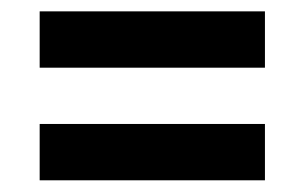

<svg xmlns="http://www.w3.org/2000/svg" viewBox="-20 -508 528 333"><path d="M439.5 -488.3V-390.6H48.8V-488.3ZM439.5 -293V-195.3H48.8V-293Z"/></svg>

Font: BabelStone Runic Norse
Style: Regular
Weight: 400
Designer: Andrew West
Foundry: BabelStone
Version: Version 3.002 March 14, 2022